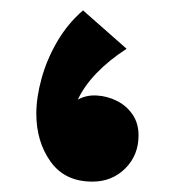

<svg xmlns="http://www.w3.org/2000/svg" viewBox="-20 -339 342 370"><path d="M158 11Q105 11 77.5 -27.5Q50 -66 50 -120Q50 -151 60 -187.5Q70 -224 90 -258.5Q110 -293 140 -319L224 -245Q190 -223 166 -198Q142 -173 130 -147Q146 -156 166 -155Q186 -154 204.5 -145Q223 -136 235 -119Q247 -102 247 -78Q247 -40 221.5 -14.5Q196 11 158 11Z"/></svg>

Font: Marhey Light Medium
Style: Regular
Weight: 500
Version: Version 1.000